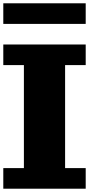

<svg xmlns="http://www.w3.org/2000/svg" viewBox="-20 -1145 665 1165"><path d="M0 0H500V-125H375V-750H500V-875H0V-750H125V-125H0ZM0 -1000H500V-1125H0Z"/></svg>

Font: Faithful 32x
Style: Bold
Weight: 400
Foundry: Faithful Resource Pack
Version: Version 1.0; January 27, 2023